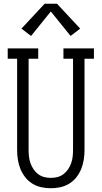

<svg xmlns="http://www.w3.org/2000/svg" viewBox="-20 -992 540 1020"><path d="M250 8Q224 8 199 2.5Q174 -3 152 -16.5Q130 -30 114 -50.5Q98 -71 88.5 -94.5Q79 -118 75 -143.5Q71 -169 71 -195V-680H21V-735H183V-680H132V-195Q132 -177 134 -159.5Q136 -142 142 -125Q148 -108 158 -93Q168 -78 182.5 -67Q197 -56 214.5 -51.5Q232 -47 250 -47Q268 -47 285.5 -51.5Q303 -56 317.5 -67Q332 -78 342 -93Q352 -108 358 -125Q364 -142 366 -159.5Q368 -177 368 -195V-680H317V-735H479V-680H429V-195Q429 -169 425 -143.5Q421 -118 411.5 -94.5Q402 -71 386 -50.5Q370 -30 348 -16.5Q326 -3 301 2.5Q276 8 250 8ZM145 -801 94 -840 217 -972H283L406 -840L355 -801L250 -931Z"/></svg>

Font: Iosevka Slab Light
Style: Regular
Weight: 300
Monospace: yes
Designer: Belleve Invis
Foundry: Belleve Invis
Version: Version 11.1.0; ttfautohint (v1.8.3)